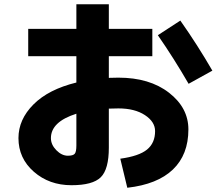

<svg xmlns="http://www.w3.org/2000/svg" viewBox="-20 -828 1040 905"><path d="M113 -692H340V-808H493V-692H698V-563H493V-461Q508 -462 538 -462Q685 -462 776.5 -391Q868 -320 868 -218Q868 -99 795 -29Q722 41 580 57L547 -80Q635 -92 673 -123Q711 -154 711 -210Q711 -254 663 -285.5Q615 -317 538 -317Q507 -317 493 -316V-132Q493 -30 455 7.5Q417 45 317 45Q212 45 139.5 -18.5Q67 -82 67 -177Q67 -265 138 -336Q209 -407 340 -439V-563H113ZM724 -662 830 -731Q911 -616 981 -495L869 -433Q799 -554 724 -662ZM340 -292Q220 -254 220 -177Q220 -146 245.5 -120Q271 -94 300 -94Q324 -94 332 -103Q340 -112 340 -142Z"/></svg>

Font: Mplus 1p ExtraBold
Style: Regular
Weight: 800
Version: Version 1.061